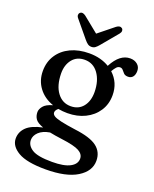

<svg xmlns="http://www.w3.org/2000/svg" viewBox="-163 -753 868 1081"><g transform="rotate(20 271.0 -212.5)"><path d="M325 -31.5Q418.5 -20 458.2 10.5Q498 41 498 93.5Q498 156 432.8 196.2Q367.5 236.5 244.5 236.5Q132 236.5 80 206Q28 175.5 28 129.5Q28 91 56.5 62.5Q85 34 152 19.5Q116 7 104 -10.5Q92 -28 92 -51.5Q92 -68.5 106.8 -87.2Q121.5 -106 161.5 -117.5Q105.5 -137 73.5 -179.8Q41.5 -222.5 41.5 -279.5Q41.5 -334 68.5 -375.2Q95.5 -416.5 143.5 -439.2Q191.5 -462 254.5 -462Q290 -462 320.2 -454Q350.5 -446 375 -431L376 -433Q419 -514 480.5 -514Q506.5 -514 524 -499.5Q541.5 -485 541.5 -460.5Q541.5 -438.5 531.5 -425.5Q521.5 -412.5 503 -412.5Q485.5 -412.5 477 -421.2Q468.5 -430 461.8 -438.5Q455 -447 444 -447Q432 -447 423 -437.2Q414 -427.5 403.5 -409.5Q457.5 -360 457.5 -284.5Q457.5 -231 430.8 -190Q404 -149 357.5 -126Q311 -103 252 -103Q223.5 -103 197 -108Q181 -95 181 -81.5Q181 -70.5 193 -62.2Q205 -54 236.2 -46.8Q267.5 -39.5 325 -31.5ZM243 -419Q196 -419 169.2 -385.8Q142.5 -352.5 143 -301Q144 -229 175 -187.5Q206 -146 256 -146Q303 -146 329.8 -179.5Q356.5 -213 356 -267.5Q355 -334.5 324.5 -376.8Q294 -419 243 -419ZM111 108.5Q111 141.5 144.5 163Q178 184.5 264.5 184.5Q336.5 184.5 372.2 165.2Q408 146 408 113.5Q408 87 379.5 70.8Q351 54.5 272 44.5Q229.5 39 198.5 32.5Q155.5 40 133.2 61.5Q111 83 111 108.5ZM293.5 -526Q283.5 -514 274.2 -507Q265 -500 252 -500Q238.5 -500 229 -507Q219.5 -514 209.5 -526L127 -625.5Q119 -635 119.5 -643.8Q120 -652.5 125 -657Q139 -669 159.5 -653.5L251.5 -579L344 -653.5Q364 -668.5 378.5 -657Q383.5 -652.5 383.8 -643.8Q384 -635 376.5 -625.5Z"/></g></svg>

Font: Fraunces 72pt S100
Style: Regular
Weight: 400
Version: Version 1.000; ttfautohint (v1.8.3)